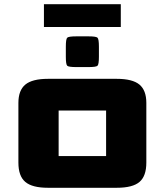

<svg xmlns="http://www.w3.org/2000/svg" viewBox="-20 -884 780 909"><path d="M67.1 -114V-396.7Q67.1 -456.5 100.1 -483.7Q133.1 -510.8 207.1 -510.8H532.8Q607.1 -510.8 640 -483.7Q672.8 -456.5 672.8 -396.7V-114Q672.8 -50.5 640.6 -22.8Q608.3 5 532.8 5H207.1Q132.3 5 99.7 -22.8Q67.1 -50.5 67.1 -114ZM257.6 -145.1Q257.6 -145.1 257.6 -145.1Q257.6 -145.1 257.6 -145.1H482.3Q482.3 -145.1 482.3 -145.1Q482.3 -145.1 482.3 -145.1V-360.7Q482.3 -360.7 482.3 -360.7Q482.3 -360.7 482.3 -360.7H257.6Q257.6 -360.7 257.6 -360.7Q257.6 -360.7 257.6 -360.7ZM291.7 -663Q291.7 -699.1 298.3 -705.5Q304.9 -711.9 341.5 -711.9H398.5Q435 -711.9 441.6 -705.5Q448.3 -699.1 448.3 -663V-615.2Q448.3 -579.1 441.6 -572.7Q435 -566.4 398.5 -566.4H341.5Q304.9 -566.4 298.3 -572.7Q291.7 -579.1 291.7 -615.2ZM188 -756.1V-864.1H551.9V-756.1Z"/></svg>

Font: Science Gothic
Style: Regular
Weight: 400
Designer: Thomas Phinney, Vassil Kateliev, Brandon Buerkle
Foundry: Font Detective LLC
Version: Version 1.018